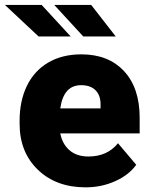

<svg xmlns="http://www.w3.org/2000/svg" viewBox="-51 -762 615 791"><path d="M301.8 9.8Q180.2 9.8 105 -62.7Q29.8 -135.3 29.8 -251.5V-265.1Q29.8 -346.2 59.8 -408.2Q89.8 -470.2 147.5 -504.2Q205.1 -538.1 284.2 -538.1Q395.5 -538.1 460 -469Q524.4 -399.9 524.4 -276.4V-212.4H197.3Q206.1 -168 235.8 -142.6Q265.6 -117.2 313 -117.2Q391.1 -117.2 435.1 -171.9L510.3 -83Q479.5 -40.5 423.1 -15.4Q366.7 9.8 301.8 9.8ZM283.2 -411.1Q210.9 -411.1 197.3 -315.4H363.3V-328.1Q364.3 -367.7 343.3 -389.4Q322.3 -411.1 283.2 -411.1ZM240.2 -611.8H107.9L-30.8 -741.7H120.6ZM425.8 -611.8H292L172.4 -741.7H324.7Z"/></svg>

Font: Roboto Black
Style: Regular
Weight: 900
Designer: Google
Version: Version 2.134; 2016